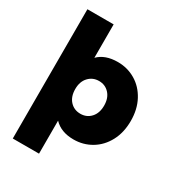

<svg xmlns="http://www.w3.org/2000/svg" viewBox="-216 -876 1109 1204"><g transform="rotate(30 338.5 -274.0)"><path d="M251 -45V194H61V-742H251V-500Q301 -551 393 -551Q463 -551 521 -516.5Q579 -482 613 -418.5Q647 -355 647 -271Q647 -187 613 -123.5Q579 -60 521 -25.5Q463 9 393 9Q302 9 251 -45ZM454 -271Q454 -325 424.5 -357Q395 -389 350 -389Q305 -389 275 -357Q245 -325 245 -271Q245 -216 274.5 -184Q304 -152 350 -152Q395 -152 424.5 -184Q454 -216 454 -271Z"/></g></svg>

Font: Chess Sans ExtraBold
Style: Regular
Weight: 800
Designer: Wolf Bōese
Foundry: Wolf Bōese
Version: Version 7.223